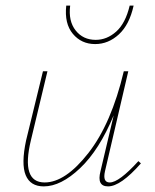

<svg xmlns="http://www.w3.org/2000/svg" viewBox="-20 -661 551 684"><path d="M319 -504Q270 -504 239.5 -540.5Q209 -577 216 -641H230Q223 -586 249.5 -552.5Q276 -519 321 -519Q361 -519 394 -548.5Q427 -578 442 -641H456Q441 -573 403.5 -538.5Q366 -504 319 -504ZM473 -87 482 -79Q410 3 365 3Q324 3 338 -51L385 -250Q334 -127 265.5 -62Q197 3 136 3Q88 3 71.5 -37Q55 -77 73 -161L133 -407H149L90 -161Q54 -11 139 -11Q213 -11 295 -116Q377 -221 421 -407H437L354 -51Q345 -11 371 -11Q404 -11 473 -87Z"/></svg>

Font: EauTest Thin
Style: Italic
Weight: 250
Italic angle: -12°
Designer: Christian Thalmann (Catharsis Fonts)
Version: Version 0.001;PS 000.001;hotconv 1.0.88;makeotf.lib2.5.64775